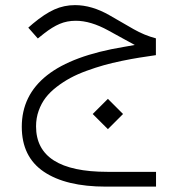

<svg xmlns="http://www.w3.org/2000/svg" viewBox="-20 -376 682 736"><path d="M335.4 61 393.6 2.9 451.7 61 393.6 119.1ZM460 -223.6 395 -259.3Q327.6 -296.4 270.5 -296.4Q236.8 -296.4 208.7 -284.4Q180.7 -272.5 148.9 -247.6L125 -228.5L88.4 -270L106.4 -285.6Q150.9 -322.8 188.2 -339.6Q225.6 -356.4 267.6 -356.4Q332 -356.4 399.9 -317.4L492.2 -264.2Q533.2 -240.7 577.6 -229V-164.6Q543 -159.7 513.9 -155Q484.9 -150.4 447 -142.6Q409.2 -134.8 377.9 -126Q346.7 -117.2 311.8 -104.5Q276.9 -91.8 249.8 -77.1Q222.7 -62.5 197.3 -43Q171.9 -23.4 155 -1.5Q138.2 20.5 128.2 48.6Q118.2 76.7 118.2 108.4Q118.2 282.7 391.6 282.7H578.1V339.4H385.7Q232.4 339.4 147.9 282.2Q63.5 225.1 63.5 109.9Q63.5 -10.7 160.2 -87.2Q256.8 -163.6 455.1 -196.3L496.6 -203.6Z"/></svg>

Font: Shabnam Thin FD
Style: Thin-FD
Weight: 100
Foundry: DejaVu fonts team - Redesigned by Saber Rastikerdar - Based on Vazir font
Version: Version 5.0.0